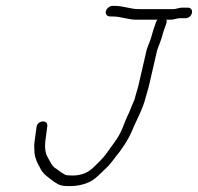

<svg xmlns="http://www.w3.org/2000/svg" viewBox="-20 -667 673 653"><path d="M354.1 -611H362.1C391.9 -611 413.9 -600 444.5 -600H515.5C513.7 -598 512.1 -595.3 510.7 -592L507.4 -582C503.3 -569.8 499.4 -560.3 496.5 -548C492.7 -531.6 484.8 -515.9 479.2 -499L450.3 -374C447.6 -362.1 442.8 -350.1 440 -338C439 -333.3 437.6 -329 436 -325L427.4 -305C425.4 -299 422.9 -292.7 420 -286C410.1 -266.2 402.1 -245.5 393.9 -225C381.1 -195.2 359.9 -171.1 342.7 -146C328.8 -126.9 317.4 -116.9 301.3 -101C281.7 -81 259.5 -70 225.2 -70C219.8 -70 213.9 -70.3 207.4 -71C196.8 -72.6 177.2 -88.8 171.5 -93C156.8 -100 148.7 -121.4 141.7 -133C134.1 -146.3 131.6 -165.5 134.2 -187L136.8 -207C137.7 -213.7 138.6 -220.7 139.6 -228L140.9 -238C143.5 -262 106.2 -257.3 104.3 -235L102.7 -224C101.8 -217.3 100.9 -210.3 99.9 -203L97.2 -183C95.3 -169.3 97.3 -156.6 97.5 -145C100 -127.5 106.8 -112.4 114.9 -99C124 -75.7 145.3 -62.9 165.1 -48C181.3 -36.5 191.8 -34 216.8 -34C241.6 -34 260.8 -38.3 279.6 -46C303.9 -56.1 321 -76.8 339.7 -94C358.1 -110.6 369.8 -130.5 386.9 -151C401.5 -171.1 415.9 -192.3 427.3 -218C442.8 -256.9 466.2 -295.5 476 -338C478.9 -350.4 483.3 -360.7 486.3 -374L514.7 -497C520.4 -513.6 528.7 -531.4 532.5 -548C535 -558.7 538.9 -567.3 542.4 -578L545.8 -588C547.5 -592.7 547.4 -596.7 545.5 -600H561.5C570.1 -600 582.5 -605 590.7 -605H610.7C621 -605 630.4 -612.3 632.7 -622.5C635.1 -632.7 629.3 -641 619 -641H599C589.6 -641 578.9 -636 569.8 -636H451.8C423.2 -636 400.1 -647 370.4 -647H362.4C352.9 -647 342.3 -638.1 340.1 -628.5C337.9 -618.8 344.6 -611 354.1 -611Z"/></svg>

Font: HoneyBee
Style: LitIt
Weight: 300
Foundry: Cannot Into Space Fonts
Version: Version 0.89